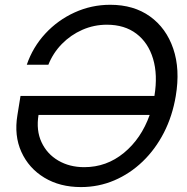

<svg xmlns="http://www.w3.org/2000/svg" viewBox="-20 -759 770 791"><path d="M313.5 11.7Q226.6 11.7 162.6 -27.1Q98.6 -65.9 68.1 -133.1Q37.6 -200.2 51.8 -285.2L64.5 -363.8H616.2Q630.4 -450.7 610.6 -516.8Q590.8 -583 542 -620.1Q493.2 -657.2 420.4 -657.2Q367.2 -657.2 319.3 -636.2Q271.5 -615.2 235.1 -578.1Q198.7 -541 179.2 -492.2H90.3Q115.2 -564.9 166.7 -620.6Q218.3 -676.3 287.6 -707.8Q356.9 -739.3 434.1 -739.3Q531.2 -739.3 598.1 -691.2Q665 -643.1 693.8 -558.3Q722.7 -473.6 704.1 -363.3Q690.4 -281.2 655.3 -212.6Q620.1 -144 567.9 -93.8Q515.6 -43.5 450.9 -15.9Q386.2 11.7 313.5 11.7ZM596.7 -285.6H138.7Q128.4 -221.7 151.1 -173.1Q173.8 -124.5 220.2 -97.4Q266.6 -70.3 327.1 -70.3Q418.9 -70.3 490.5 -129.2Q562 -188 596.7 -285.6Z"/></svg>

Font: Inter Display
Style: Italic
Weight: 400
Italic angle: -9.39999°
Designer: Rasmus Andersson
Foundry: rsms
Version: Version 4.000;git-a52131595